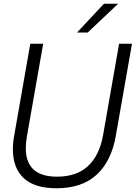

<svg xmlns="http://www.w3.org/2000/svg" viewBox="-20 -997 739 1027"><path d="M49 -198Q49 -236 56 -272L142 -763H211L124 -268Q118 -234 118 -204Q118 -52 285 -52Q391 -52 451.5 -109.5Q512 -167 531 -272L617 -763H686L599 -268Q575 -134 496.5 -62Q418 10 282 10Q165 10 107 -44Q49 -98 49 -198ZM449 -823H392L536 -977H612Z"/></svg>

Font: Open Sauce Sans Light Italic
Style: Regular
Weight: 300
Italic angle: -10°
Designer: Alfredo Marco Pradil
Foundry: Creative Sauce Fz LLC
Version: Version 1.477